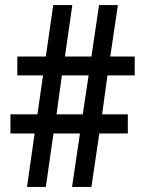

<svg xmlns="http://www.w3.org/2000/svg" viewBox="-20 -734 567 754"><path d="M402 -438 381 -285H482V-210H370L339 0H263L294 -210H190L160 0H86L116 -210H21V-285H127L149 -438H48V-512H160L189 -714H264L235 -512H339L369 -714H443L413 -512H509V-438ZM202 -285H305L328 -438H223Z"/></svg>

Font: Noto Sans Lao UI Cond Med
Style: Regular
Weight: 500
Width: 3
Designer: Monotype Design Team
Foundry: Monotype Imaging Inc.
Version: Version 2.000; ttfautohint (v1.8.4.7-5d5b)